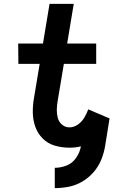

<svg xmlns="http://www.w3.org/2000/svg" viewBox="-20 -755 616 992"><path d="M263 217Q298 217 334.5 210Q371 203 404.5 183.5Q438 164 463.5 134.5Q489 105 503 70.5Q517 36 523 0L546 -143L436 -190Q428 -168 415.5 -147Q403 -126 382.5 -111.5Q362 -97 339 -97Q317 -97 300.5 -111Q284 -125 278.5 -146Q273 -167 273.5 -189Q274 -211 278 -234L310 -425H477V-530H327L361 -735H236L202 -530H74L75 -425H185L156 -251Q149 -212 149.5 -173.5Q150 -135 162.5 -100Q175 -65 201 -39Q227 -13 263.5 -2.5Q300 8 339 8Q354 8 368.5 6.5Q383 5 398 1Q393 31 374 59.5Q355 88 324.5 100Q294 112 263 112Z"/></svg>

Font: Iosevka Sparkle
Style: Bold Italic
Weight: 700
Italic angle: -9°
Designer: Belleve Invis
Foundry: Belleve Invis
Version: Version 4.5.0; ttfautohint (v1.8.3)